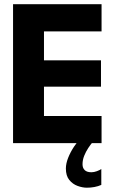

<svg xmlns="http://www.w3.org/2000/svg" viewBox="-20 -680 574 912"><path d="M42 -660H462.4V-530.9H188.9V-393.4H459.7V-268.2H188.9V-129.1H462.4V0H42ZM461.2 122.7V198.3Q446.1 205.1 428.5 208.3Q410.9 211.6 392.7 211.6Q371.7 211.6 348.5 203.1Q325.3 194.7 309.1 174.8Q292.9 154.9 292.9 120.4Q292.9 97.1 303.6 69.9Q314.3 42.8 331.2 17.2Q348.1 -8.3 366 -26.4L420.7 -5.7Q410.4 6.3 399.1 23.3Q387.9 40.3 379.9 60.1Q372 79.9 372 100.4Q372 117.9 382.4 128.1Q392.8 138.2 414 138.2Q426.5 138.2 440 133.2Q453.5 128.3 461.2 122.7Z"/></svg>

Font: League Spartan Extralight
Style: Regular
Weight: 200
Foundry: The League of Moveable Type
Version: Version 2.300; ttfautohint (v1.8.3)